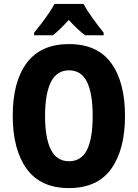

<svg xmlns="http://www.w3.org/2000/svg" viewBox="-20 -950 703 980"><path d="M618 -358Q618 -186 547.5 -88Q477 10 332 10Q187 10 116 -88.5Q45 -187 45 -359Q45 -534 117 -629.5Q189 -725 332 -725Q477 -725 547.5 -628Q618 -531 618 -358ZM210 -358Q210 -245 240 -186Q270 -127 332 -127Q395 -127 424 -185Q453 -243 453 -358Q453 -473 424 -532Q395 -591 332 -591Q270 -591 240 -531.5Q210 -472 210 -358ZM406 -930Q424 -897 452.5 -857.5Q481 -818 509 -783V-770H415Q395 -784 374.5 -803.5Q354 -823 331 -848Q308 -823 287.5 -803Q267 -783 250 -770H154V-783Q170 -802 190.5 -829Q211 -856 229.5 -883Q248 -910 258 -930Z"/></svg>

Font: Noto Sans Arabic UI Cn XBd
Style: Regular
Weight: 800
Width: 3
Designer: Monotype Design Team, Nadine Chahine and Nizar Qandah
Foundry: Monotype Imaging Inc.
Version: Version 2.010; ttfautohint (v1.8.4.7-5d5b)